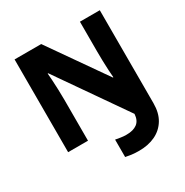

<svg xmlns="http://www.w3.org/2000/svg" viewBox="-208 -883 1235 1280"><g transform="rotate(-30 409.0 -242.5)"><path d="M496 229Q463 229 437.5 225.5Q412 222 394 218V84Q412 87 432 90.5Q452 94 477 94Q530 94 559.5 71.5Q589 49 592 0L229 -522H225Q227 -502 229 -468Q231 -434 232.5 -394.5Q234 -355 234 -318V0H81V-714H286L588 -282H592Q590 -301 588 -336.5Q586 -372 585 -412Q584 -452 584 -487V-714H737V2Q737 76 706.5 126.5Q676 177 622 203Q568 229 496 229Z"/></g></svg>

Font: Noto Sans Georgian ExtraBold
Style: Regular
Weight: 800
Designer: Monotype Design Team, Akaki Razmadze
Foundry: Google LLC
Version: Version 2.005; ttfautohint (v1.8.4.7-5d5b)